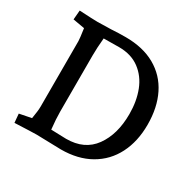

<svg xmlns="http://www.w3.org/2000/svg" viewBox="-155 -881 1076 1057"><g transform="rotate(30 383.5 -352.5)"><path d="M55 -51 131 -66Q140 -118 140 -144V-561Q140 -575 131 -638L57 -651L62 -710Q152 -705 178 -705Q208 -705 264 -707Q308 -710 354 -710Q465 -710 542.5 -666Q620 -622 660 -541.5Q700 -461 700 -352Q700 -246 659 -165.5Q618 -85 540 -40.5Q462 4 354 4Q329 4 277 2Q223 0 199 0Q175 0 60 5ZM254 -64Q329 -61 350 -61Q466 -61 525 -142.5Q584 -224 584 -353Q584 -435 558.5 -500.5Q533 -566 480.5 -605Q428 -644 351 -644L253 -643Q247 -579 247 -531V-174Q247 -129 254 -64Z"/></g></svg>

Font: Andada Pro SemiBold
Style: Regular
Weight: 600
Designer: Carolina Giovagnoli
Foundry: Huerta Tipografica
Version: Version 3.005